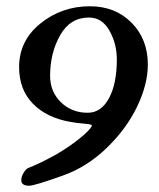

<svg xmlns="http://www.w3.org/2000/svg" viewBox="-20 -450 508 613"><path d="M140 -208Q140 -157 174.5 -123.5Q209 -90 260 -90Q303 -90 328 -136.5Q353 -183 353 -260Q353 -310 329.5 -352Q306 -394 264 -394Q204 -394 172 -337.5Q140 -281 140 -208ZM267 -430Q348 -430 400 -377.5Q452 -325 452 -244Q452 -181 418 -110Q384 -39 321 22Q258 83 182 110Q90 143 73 143Q48 143 48 125Q48 114 55.5 101.5Q63 89 71 86Q105 73 158 44Q198 21 233 -7Q268 -35 273 -48Q274 -50 271 -51.5Q268 -53 261 -54Q254 -55 246 -55.5Q238 -56 226 -57.5Q214 -59 204 -61Q129 -74 85 -119Q41 -164 41 -236Q41 -320 109 -375Q177 -430 267 -430Z"/></svg>

Font: EB Garamond 08
Style: Regular
Weight: 400
Version: Version 0.016 ; ttfautohint (v1.5)